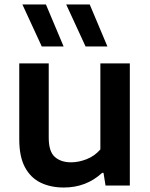

<svg xmlns="http://www.w3.org/2000/svg" viewBox="-20 -828 671 857"><path d="M265 9Q206.5 9 161.8 -12.5Q117 -34 91.5 -81.2Q66 -128.5 66 -206V-545H197.5V-213.5Q197.5 -151.5 224.8 -127.5Q252 -103.5 297 -103.5Q331 -103.5 366.8 -117.5Q402.5 -131.5 428 -161V-545H559.5V0H451L442 -56.5H436Q365 9 265 9ZM362 -620.5 275.5 -808H380.5L459.5 -620.5ZM166.5 -620.5 80 -808H185L264 -620.5Z"/></svg>

Font: Encode Sans Semi Expanded SemiBold
Style: Regular
Weight: 600
Width: 6
Designer: Multiple Designers
Foundry: Impallari Type
Version: Version 3.000; ttfautohint (v1.8.3) -l 8 -r 50 -G 200 -x 14 